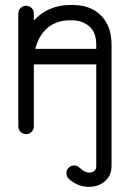

<svg xmlns="http://www.w3.org/2000/svg" viewBox="-20 -535 510 766"><path d="M115 -30Q115 -18 106 -9Q97 0 84 0Q71 0 62 -9Q53 -18 53 -30V-481Q53 -494 62 -503Q71 -512 84 -512Q97 -512 106 -503Q115 -494 115 -481V-453Q142 -483 179 -499Q216 -515 259 -515H271Q342 -515 383.5 -472.5Q425 -430 425 -356V127Q425 158 408 178.5Q391 199 364.5 206.5Q338 214 308.5 207.5Q279 201 255 179Q245 170 245 156Q245 143 254 134Q263 125 276 125Q288 125 297 134Q322 157 343 153Q364 149 364 127V-278H115ZM259 -454Q206 -454 170 -424Q134 -394 121 -340H364V-356Q364 -407 335.5 -430.5Q307 -454 268 -454Z"/></svg>

Font: Libertine Sup Medium
Style: Regular
Weight: 500
Designer: Bastien Sozeau
Foundry: NBR — Bastien Sozeau
Version: Version 2.003; ttfautohint (v1.8.4.7-5d5b);gftools[0.9.33]